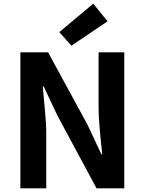

<svg xmlns="http://www.w3.org/2000/svg" viewBox="-20 -1026 789 1046"><path d="M91 0H232V-297C232 -382 219 -475 213 -555H218L293 -396L506 0H657V-741H517V-445C517 -361 529 -263 537 -186H532L457 -346L242 -741H91ZM369 -777 566 -910 488 -1006 303 -851Z"/></svg>

Font: Noto Sans CJK SC
Style: Bold
Weight: 700
Designer: Ryoko NISHIZUKA 西塚涼子 (kana, bopomofo & ideographs); Paul D. Hunt (Latin, Greek & Cyrillic); Sandoll Communications 산돌커뮤니
Foundry: Adobe
Version: Version 2.004;hotconv 1.0.118;makeotfexe 2.5.65603